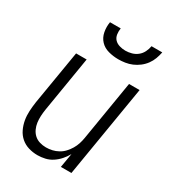

<svg xmlns="http://www.w3.org/2000/svg" viewBox="-183 -852 867 961"><g transform="rotate(30 250.0 -371.0)"><path d="M185 8Q158 8 133 0.5Q108 -7 89 -23.5Q70 -40 59 -63Q48 -86 43.5 -111.5Q39 -137 40.5 -164Q42 -191 46 -218L98 -530H159L106 -209Q103 -190 102 -170.5Q101 -151 103.5 -133Q106 -115 113.5 -98.5Q121 -82 134 -70Q147 -58 165 -52.5Q183 -47 202 -47Q220 -47 237.5 -51Q255 -55 271.5 -64Q288 -73 301 -87Q314 -101 323.5 -117Q333 -133 338.5 -150Q344 -167 347 -185L404 -530H465L377 0H316L330 -82Q319 -62 303.5 -44.5Q288 -27 269 -14.5Q250 -2 228 3Q206 8 185 8ZM295 -610Q266 -610 238 -617.5Q210 -625 191.5 -644.5Q173 -664 167.5 -692.5Q162 -721 167 -750H229Q226 -733 228.5 -715.5Q231 -698 242 -686.5Q253 -675 270 -670Q287 -665 304 -665Q322 -665 340 -670Q358 -675 372.5 -686.5Q387 -698 395.5 -715Q404 -732 407 -750H469Q465 -730 458 -711Q451 -692 438.5 -675Q426 -658 409 -645Q392 -632 373 -624Q354 -616 334 -613Q314 -610 295 -610Z"/></g></svg>

Font: Iosevka Curly Light Oblique
Style: Regular
Weight: 300
Italic angle: -9°
Monospace: yes
Designer: Belleve Invis
Foundry: Belleve Invis
Version: Version 11.1.0; ttfautohint (v1.8.3)